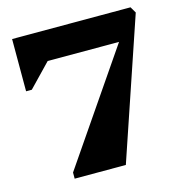

<svg xmlns="http://www.w3.org/2000/svg" viewBox="-103 -784 831 877"><g transform="rotate(-15 312.5 -345.0)"><path d="M385 0H143V-29L573 -657L571 -690H592L609 -661ZM32 -443V-690H587L529 -551H163L59 -443Z"/></g></svg>

Font: Platypi Light ExtraBold
Style: Regular
Weight: 800
Version: Version 1.200